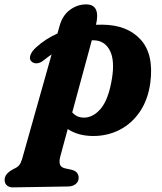

<svg xmlns="http://www.w3.org/2000/svg" viewBox="-94 -590 718 852"><path d="M98 -321Q83.5 -309.5 68.5 -309Q53.5 -308.5 44.5 -318.5Q35 -328.5 41.2 -345.8Q47.5 -363 66 -379.5Q106 -416.5 161 -441.5L171 -477Q184 -522.5 216.8 -546.5Q249.5 -570.5 288 -570.5Q353 -570.5 332 -480Q346 -480.5 360.5 -480.5Q471 -479.5 530.2 -414.2Q589.5 -349 573 -222.5Q563 -148.5 527.5 -95.5Q492 -42.5 437.5 -14.2Q383 14 317 13.5Q282.5 13 254.8 4.8Q227 -3.5 206.5 -17.5L173.5 104.5Q168 125 171.8 138.8Q175.5 152.5 194.5 157L222.5 163Q240.5 167.5 247.8 177Q255 186.5 255 198Q255.5 215.5 242 226.5Q228.5 237.5 207.5 237.5L-36.5 241.5Q-52 242 -62.8 233.2Q-73.5 224.5 -73.5 207.5Q-73.5 195.5 -65.2 184Q-57 172.5 -35 160.5Q-16.5 152.5 -8.8 142.8Q-1 133 4 116L135 -348.5Q116.5 -336 98 -321ZM274.5 -68Q318.5 -66.5 353.5 -108.2Q388.5 -150 403.5 -245.5Q415 -322 394.5 -363.8Q374 -405.5 332 -410.5Q323 -411.5 313.5 -411.5L226.5 -91Q246 -69.5 274.5 -68Z"/></svg>

Font: Fraunces 9pt Soft
Style: Bold Italic
Weight: 700
Italic angle: -16°
Version: Version 1.000;[b76b70a41]